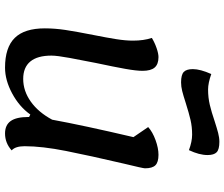

<svg xmlns="http://www.w3.org/2000/svg" viewBox="-86 -802 913 782"><g transform="rotate(90 371.0 -411.5)"><path d="M593 -2Q563 25 524 25Q490 25 473.5 2Q457 -21 457 -70V-73L447 -78Q415 -33 361 -4Q307 25 256 25Q174 25 135 -14.5Q96 -54 96 -137Q96 -178 102.5 -221Q109 -264 123 -335Q134 -390 140 -428Q146 -466 146 -496Q146 -540 135 -573Q155 -585 177 -592.5Q199 -600 213 -600Q242 -600 255.5 -584.5Q269 -569 269 -535Q269 -510 261 -465Q253 -420 237 -345Q226 -290 216.5 -238.5Q207 -187 207 -164Q207 -107 231 -78Q255 -49 302 -49Q351 -49 394.5 -80Q438 -111 468 -167Q491 -293 539 -498L498 -558Q518 -576 551 -588Q584 -600 611 -600Q641 -600 653.5 -587.5Q666 -575 666 -545Q666 -537 647 -459Q615 -322 595.5 -224Q576 -126 576 -55Q576 -17 593 -2ZM262 -740Q262 -770 282 -815Q319 -802 345 -802Q378 -802 407.5 -809Q437 -816 475 -829Q503 -838 522 -843Q541 -848 558 -848Q589 -848 600.5 -837Q612 -826 612 -800Q612 -766 592 -724Q557 -737 529 -737Q497 -737 469 -730.5Q441 -724 400 -711Q369 -701 351 -696.5Q333 -692 316 -692Q285 -692 273.5 -703Q262 -714 262 -740Z"/></g></svg>

Font: Lemonada
Style: Regular
Weight: 400
Designer: Mohamed Gaber (Arabic) Eduardo Tunni (Latin)
Foundry: Kief Type Foundry
Version: Version 3.006